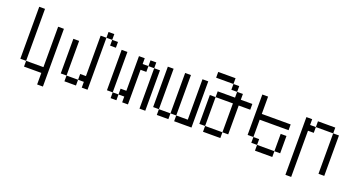

<svg xmlns="http://www.w3.org/2000/svg" viewBox="-48 -1227 3597 1953"><g transform="rotate(20 1750.0 -250.0)"><path d="M375 0Q375 0 375 125H437.5Q437.5 125 437.5 -500H375V-62.5H187.5V0ZM187.5 -62.5V-625H125V-62.5Z M1000 -500V-562.5H937.5V-500ZM625 -62.5V0H750V-62.5ZM625 -62.5Q625 -62.5 625 -437.5H562.5Q562.5 -437.5 562.5 -62.5ZM812.5 -62.5V0H875V-562.5H812.5V-125H750V-62.5ZM875 -562.5H937.5V-625H875Z M1125 -62.5V0H1187.5V-62.5ZM1125 -62.5V-500H1062.5V-62.5ZM1250 -62.5V0H1312.5Q1312.5 0 1312.5 -375H1375V-437.5H1312.5V-500H1250Q1250 -500 1250 -125H1187.5V-62.5ZM1437.5 -437.5V0H1500V-437.5ZM1375 -437.5H1437.5V-500H1375Z M1625 -62.5V0H1750V-62.5ZM1625 -62.5V-500H1562.5V-62.5ZM1750 -62.5H1812.5V0H2000Q2000 0 2000 -500H1937.5V-62.5H1812.5V-500H1750Z M2500 -375V-437.5H2375V-500H2312.5V-437.5H2125V-375H2062.5V-62.5H2125V0H2312.5V-62.5H2125V-375H2312.5V-62.5H2375V-375ZM2312.5 -500V-562.5H2250V-500ZM2250 -562.5V-625H2062.5V-562.5Z M2937.5 -312.5V-375H2625V-562.5H2562.5V-125H2625V-62.5H2687.5V0H2875V-62.5H2687.5V-125H2625V-312.5ZM2875 -62.5H2937.5V-250H2875Z M3062.5 -500Q3062.5 -500 3062.5 125H3125Q3125 125 3125 -375H3187.5V-437.5H3125V-500ZM3375 -437.5V0H3437.5V-437.5ZM3187.5 -437.5H3375V-500H3187.5Z"/></g></svg>

Font: UnifontExMono
Style: Regular
Weight: 500
Version: Version 15.0.06